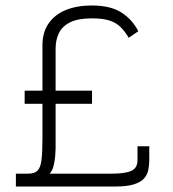

<svg xmlns="http://www.w3.org/2000/svg" viewBox="-20 -681 633 701"><path d="M316 -350V-302H70V-350ZM135 -516Q135 -563 157.5 -595.5Q180 -628 220.5 -644.5Q261 -661 315 -661Q383 -661 423 -635.5Q463 -610 485 -567L450 -543Q437 -565 421.5 -581Q406 -597 381.5 -605.5Q357 -614 315 -614Q265 -614 236 -599.5Q207 -585 195 -560Q183 -535 183 -504V-161V-138Q183 -129 181.5 -111Q180 -93 175.5 -75Q171 -57 161 -47H152H388Q438 -47 460 -57.5Q482 -68 482 -96V-147H525V-98Q525 -79 521.5 -61Q518 -43 506 -29.5Q494 -16 469 -8Q444 0 401 0H38V-47H83Q106 -47 117 -58Q128 -69 131.5 -97Q135 -125 135 -177Z"/></svg>

Font: Josefin Sans Thin Light
Style: Regular
Weight: 300
Version: Version 2.000